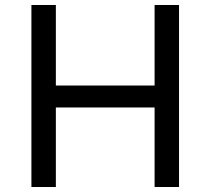

<svg xmlns="http://www.w3.org/2000/svg" viewBox="-20 -750 844 770"><path d="M106 0V-730H204V-407H600V-730H698V0H600V-319H204V0Z"/></svg>

Font: Cazoo Sans
Style: Regular
Weight: 400
Designer: Jonathan Barnbrook, Julián Moncada
Foundry: Barnbrook Fonts
Version: Version 2.000;Glyphs 3.3 (3337)